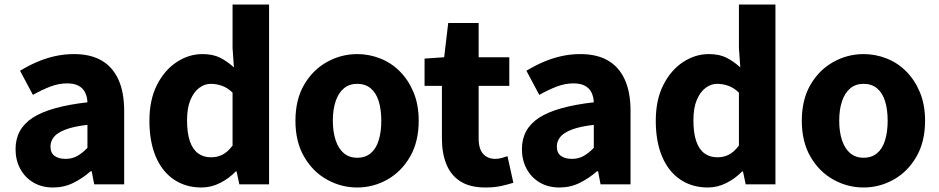

<svg xmlns="http://www.w3.org/2000/svg" viewBox="-20 -818 4167 852"><path d="M216 14Q165 14 127.5 -8.5Q90 -31 69.5 -69.5Q49 -108 49 -156Q49 -246 125 -295.5Q201 -345 368 -364Q367 -389 357.5 -408Q348 -427 328.5 -437.5Q309 -448 278 -448Q241 -448 204 -434Q167 -420 126 -397L69 -504Q105 -526 143 -542.5Q181 -559 222.5 -568.5Q264 -578 308 -578Q381 -578 430 -550Q479 -522 505 -466Q531 -410 531 -325V0H398L387 -58H382Q347 -27 305.5 -6.5Q264 14 216 14ZM271 -113Q300 -113 323 -126Q346 -139 368 -162V-264Q307 -257 270.5 -243Q234 -229 219 -210Q204 -191 204 -168Q204 -139 222.5 -126Q241 -113 271 -113Z M874 14Q804 14 751.5 -21.5Q699 -57 671 -123.5Q643 -190 643 -282Q643 -375 676.5 -441Q710 -507 764 -542.5Q818 -578 878 -578Q925 -578 956.5 -562Q988 -546 1018 -519L1012 -605V-798H1174V0H1042L1030 -57H1026Q996 -26 956.5 -6Q917 14 874 14ZM916 -120Q944 -120 967 -131.5Q990 -143 1012 -172V-407Q989 -429 964.5 -437.5Q940 -446 915 -446Q888 -446 864 -428Q840 -410 825 -374.5Q810 -339 810 -284Q810 -228 822.5 -191.5Q835 -155 859 -137.5Q883 -120 916 -120Z M1565 14Q1494 14 1431 -21Q1368 -56 1329.5 -122.5Q1291 -189 1291 -282Q1291 -376 1329.5 -442Q1368 -508 1431 -543Q1494 -578 1565 -578Q1618 -578 1667.5 -558.5Q1717 -539 1755 -500.5Q1793 -462 1815.5 -407.5Q1838 -353 1838 -282Q1838 -189 1799.5 -122.5Q1761 -56 1698.5 -21Q1636 14 1565 14ZM1565 -118Q1601 -118 1625 -138Q1649 -158 1660.5 -195.5Q1672 -233 1672 -282Q1672 -332 1660.5 -369Q1649 -406 1625 -426Q1601 -446 1565 -446Q1530 -446 1506 -426Q1482 -406 1469.5 -369Q1457 -332 1457 -282Q1457 -233 1469.5 -195.5Q1482 -158 1506 -138Q1530 -118 1565 -118Z M2134 14Q2065 14 2022.5 -13.5Q1980 -41 1960.5 -90Q1941 -139 1941 -203V-437H1864V-558L1951 -564L1969 -716H2104V-564H2240V-437H2104V-204Q2104 -157 2124 -135Q2144 -113 2178 -113Q2192 -113 2206.5 -117Q2221 -121 2232 -125L2258 -7Q2236 0 2205.5 7Q2175 14 2134 14Z M2463 14Q2412 14 2374.5 -8.5Q2337 -31 2316.5 -69.5Q2296 -108 2296 -156Q2296 -246 2372 -295.5Q2448 -345 2615 -364Q2614 -389 2604.5 -408Q2595 -427 2575.5 -437.5Q2556 -448 2525 -448Q2488 -448 2451 -434Q2414 -420 2373 -397L2316 -504Q2352 -526 2390 -542.5Q2428 -559 2469.5 -568.5Q2511 -578 2555 -578Q2628 -578 2677 -550Q2726 -522 2752 -466Q2778 -410 2778 -325V0H2645L2634 -58H2629Q2594 -27 2552.5 -6.5Q2511 14 2463 14ZM2518 -113Q2547 -113 2570 -126Q2593 -139 2615 -162V-264Q2554 -257 2517.5 -243Q2481 -229 2466 -210Q2451 -191 2451 -168Q2451 -139 2469.5 -126Q2488 -113 2518 -113Z M3121 14Q3051 14 2998.5 -21.5Q2946 -57 2918 -123.5Q2890 -190 2890 -282Q2890 -375 2923.5 -441Q2957 -507 3011 -542.5Q3065 -578 3125 -578Q3172 -578 3203.5 -562Q3235 -546 3265 -519L3259 -605V-798H3421V0H3289L3277 -57H3273Q3243 -26 3203.5 -6Q3164 14 3121 14ZM3163 -120Q3191 -120 3214 -131.5Q3237 -143 3259 -172V-407Q3236 -429 3211.5 -437.5Q3187 -446 3162 -446Q3135 -446 3111 -428Q3087 -410 3072 -374.5Q3057 -339 3057 -284Q3057 -228 3069.5 -191.5Q3082 -155 3106 -137.5Q3130 -120 3163 -120Z M3812 14Q3741 14 3678 -21Q3615 -56 3576.5 -122.5Q3538 -189 3538 -282Q3538 -376 3576.5 -442Q3615 -508 3678 -543Q3741 -578 3812 -578Q3865 -578 3914.5 -558.5Q3964 -539 4002 -500.5Q4040 -462 4062.5 -407.5Q4085 -353 4085 -282Q4085 -189 4046.5 -122.5Q4008 -56 3945.5 -21Q3883 14 3812 14ZM3812 -118Q3848 -118 3872 -138Q3896 -158 3907.5 -195.5Q3919 -233 3919 -282Q3919 -332 3907.5 -369Q3896 -406 3872 -426Q3848 -446 3812 -446Q3777 -446 3753 -426Q3729 -406 3716.5 -369Q3704 -332 3704 -282Q3704 -233 3716.5 -195.5Q3729 -158 3753 -138Q3777 -118 3812 -118Z"/></svg>

Font: Noto Sans SC ExtraBold
Style: Regular
Weight: 800
Designer: Ryoko NISHIZUKA 西塚涼子 (kana, bopomofo & ideographs); Paul D. Hunt (Latin, Greek & Cyrillic); Sandoll Communications 산돌커뮤니
Foundry: Adobe
Version: Version 2.004-H2;hotconv 1.0.118;makeotfexe 2.5.65603